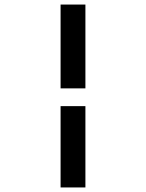

<svg xmlns="http://www.w3.org/2000/svg" viewBox="-20 -672 640 843"><path d="M246 -284V-652H355V-284ZM246 151V-206H355V151Z"/></svg>

Font: Inconsolata Expanded Bold
Style: Regular
Weight: 700
Width: 7
Monospace: yes
Designer: Raph Levien, Cyreal, Brenton Simpson
Foundry: Raph Levien, Cyreal, Google
Version: Version 3.001; ttfautohint (v1.8.2.53-6de2)